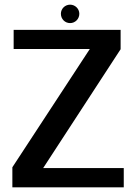

<svg xmlns="http://www.w3.org/2000/svg" viewBox="-20 -803 600 823"><path d="M33 0H510.5V-82.5H165L497 -592V-675H38.5V-593H365L33 -86ZM280.5 -704C302.5 -704 320 -722 320 -744C320 -765.5 302 -783 280.5 -783C258.5 -783 241 -765.5 241 -744C241 -721.5 258.5 -704 280.5 -704Z"/></svg>

Font: Anybody Medium
Style: Regular
Weight: 500
Designer: Tyler Finck
Foundry: Etcetera Type Company
Version: Version 1.110